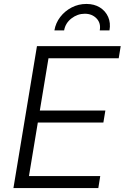

<svg xmlns="http://www.w3.org/2000/svg" viewBox="-20 -964 639 984"><path d="M48.8 0 169.4 -727.5H598.6L588.4 -665.5H228.5L184.1 -397.5H520L509.8 -335.9H173.8L128.4 -61.5H493.7L483.9 0ZM422.9 -943.8Q462.9 -943.8 491.9 -925.8Q521 -907.7 534.4 -877Q547.9 -846.2 541 -808.1H491.2Q498 -845.2 474.9 -869.4Q451.7 -893.6 414.6 -893.6Q377 -893.6 345.9 -869.4Q314.9 -845.2 308.6 -808.1H258.8Q265.1 -846.2 288.8 -877Q312.5 -907.7 347.4 -925.8Q382.3 -943.8 422.9 -943.8Z"/></svg>

Font: Inter 16pt Light
Style: Italic
Weight: 300
Italic angle: -9.3988°
Version: Version 4.001;git-66647c0bb